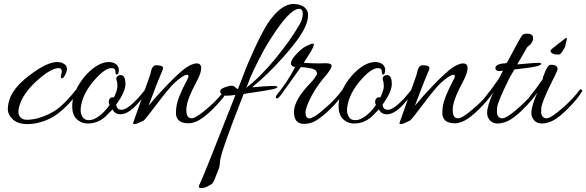

<svg xmlns="http://www.w3.org/2000/svg" viewBox="-20 -608 2995 981"><path d="M291 -220 296 -240Q296 -260 281 -260Q240 -260 169 -196Q98 -132 79 -67Q74 -50 74 -36.5Q74 -23 80 -14Q92 4 117 4Q142 4 171 -3Q235 -21 277.5 -54.5Q320 -88 367 -148Q371 -153 376.5 -151Q382 -149 382 -145.5Q382 -142 379 -135Q331 -70 278.5 -29.5Q226 11 157 23Q137 26 120 26Q71 26 45.5 2Q20 -22 20 -51Q20 -80 34 -114Q59 -171 141 -231Q223 -291 271 -291Q283 -291 294 -288Q322 -278 322 -256Q322 -241 311 -222Q300 -203 294.5 -208.5Q289 -214 291 -220Z M562 -110Q580 -147 580 -167Q580 -187 575.5 -198.5Q571 -210 579.5 -218Q588 -226 601 -224Q621 -219 621 -179Q621 -139 574 -74Q575 -47 602 -47Q629 -47 684 -105Q710 -135 716.5 -144Q723 -153 728 -150.5Q733 -148 733 -146Q733 -136 697 -94Q640 -24 596 -24Q567 -24 555 -49Q535 -28 516 -10Q477 23 429 23Q402 23 384 10Q349 -11 349 -65Q349 -124 389 -185Q412 -221 443 -248Q492 -291 536 -291Q547 -291 557 -288Q587 -278 587 -250Q587 -227 575 -227Q570 -229 570 -242Q570 -260 550 -260Q515 -260 460 -196Q405 -132 394 -67Q392 -56 392 -42.5Q392 -29 401 -11.5Q410 6 434.5 6Q459 6 488 -16Q517 -38 540 -72L537 -78Q533 -94 541 -104Q549 -114 562 -110Z M985 -284Q1008 -284 1008 -259.5Q1008 -235 985 -192Q962 -149 951 -122Q932 -76 932 -48.5Q932 -21 940 -12Q955 4 981 -10.5Q1007 -25 1053.5 -66.5Q1100 -108 1128 -148Q1132 -153 1137.5 -150.5Q1143 -148 1143 -145.5Q1143 -143 1141 -140Q1126 -113 1087 -71Q1048 -29 1012 -3.5Q976 22 941 22Q907 21 893 6.5Q879 -8 879 -30Q879 -52 883 -72.5Q887 -93 898 -120Q916 -163 929.5 -187Q943 -211 943 -218.5Q943 -226 935 -226Q919 -226 874 -187Q843 -158 782.5 -77.5Q722 3 714 8Q678 26 669 26Q660 26 660 23Q660 20 662 14.5Q664 9 681.5 -40Q699 -89 719.5 -147.5Q740 -206 744.5 -218Q749 -230 750.5 -238.5Q752 -247 754 -253Q756 -259 761.5 -266.5Q767 -274 776 -274.5Q785 -275 799 -272.5Q813 -270 813 -260Q813 -253 802 -229.5Q791 -206 739 -68Q775 -112 830 -169.5Q885 -227 923 -257Q961 -284 985 -284Z M996 346Q996 343 998 338Q1016 304 1183 -123Q1152 -119 1137 -119Q1122 -119 1113.5 -125.5Q1105 -132 1105 -142.5Q1105 -153 1127.5 -161.5Q1150 -170 1162 -170Q1174 -170 1182 -162Q1190 -154 1193 -154H1196L1225 -228Q1243 -278 1280 -358.5Q1317 -439 1347 -487Q1414 -588 1481 -588L1505 -585L1525 -578Q1554 -561 1554 -531.5Q1554 -502 1538 -468Q1511 -410 1428 -317Q1345 -224 1268 -162Q1350 -169 1373.5 -169Q1397 -169 1398 -163Q1398 -159 1379 -153.5Q1360 -148 1225 -128Q1106 174 1104 218Q1103 240 1099.5 249.5Q1096 259 1091 271.5Q1086 284 1083.5 290.5Q1081 297 1078 305Q1075 313 1073 316.5Q1071 320 1068.5 324.5Q1066 329 1063.5 331Q1061 333 1043 343Q1025 353 1010.5 353Q996 353 996 346ZM1510 -482Q1527 -511 1527 -537Q1527 -563 1508 -563Q1470 -563 1400 -465Q1359 -407 1327 -350Q1263 -230 1245 -175L1237 -159Q1307 -211 1386 -307Q1465 -403 1510 -482Z M1533 25Q1482 25 1482 -36.5Q1482 -98 1570 -188Q1577 -195 1580 -199L1587 -209Q1601 -228 1600 -233L1597 -242Q1593 -254 1564 -259.5Q1535 -265 1517 -265Q1427 -138 1413 -120Q1399 -102 1394 -105Q1389 -108 1389 -112Q1389 -116 1395 -124Q1449 -190 1488 -265Q1476 -267 1470 -273.5Q1464 -280 1469 -295.5Q1474 -311 1499.5 -337Q1525 -363 1544 -372Q1563 -381 1568 -383Q1573 -385 1579 -385Q1591 -385 1571 -349L1532 -287Q1577 -284 1609 -284L1644 -285Q1661 -285 1669 -280.5Q1677 -276 1673 -265Q1666 -246 1638 -214Q1578 -144 1548 -65Q1541 -46 1541 -32Q1541 -3 1562 -3Q1569 -3 1588.5 -14Q1608 -25 1654 -66.5Q1700 -108 1728 -148Q1732 -153 1737.5 -150.5Q1743 -148 1743 -145.5Q1743 -143 1741 -140Q1726 -113 1687 -71Q1648 -29 1611 -3Q1575 25 1533 25Z M1923 -110Q1941 -147 1941 -167Q1941 -187 1936.5 -198.5Q1932 -210 1940.5 -218Q1949 -226 1962 -224Q1982 -219 1982 -179Q1982 -139 1935 -74Q1936 -47 1963 -47Q1990 -47 2045 -105Q2071 -135 2077.5 -144Q2084 -153 2089 -150.5Q2094 -148 2094 -146Q2094 -136 2058 -94Q2001 -24 1957 -24Q1928 -24 1916 -49Q1896 -28 1877 -10Q1838 23 1790 23Q1763 23 1745 10Q1710 -11 1710 -65Q1710 -124 1750 -185Q1773 -221 1804 -248Q1853 -291 1897 -291Q1908 -291 1918 -288Q1948 -278 1948 -250Q1948 -227 1936 -227Q1931 -229 1931 -242Q1931 -260 1911 -260Q1876 -260 1821 -196Q1766 -132 1755 -67Q1753 -56 1753 -42.5Q1753 -29 1762 -11.5Q1771 6 1795.5 6Q1820 6 1849 -16Q1878 -38 1901 -72L1898 -78Q1894 -94 1902 -104Q1910 -114 1923 -110Z M2346 -284Q2369 -284 2369 -259.5Q2369 -235 2346 -192Q2323 -149 2312 -122Q2293 -76 2293 -48.5Q2293 -21 2301 -12Q2316 4 2342 -10.5Q2368 -25 2414.5 -66.5Q2461 -108 2489 -148Q2493 -153 2498.5 -150.5Q2504 -148 2504 -145.5Q2504 -143 2502 -140Q2487 -113 2448 -71Q2409 -29 2373 -3.5Q2337 22 2302 22Q2268 21 2254 6.5Q2240 -8 2240 -30Q2240 -52 2244 -72.5Q2248 -93 2259 -120Q2277 -163 2290.5 -187Q2304 -211 2304 -218.5Q2304 -226 2296 -226Q2280 -226 2235 -187Q2204 -158 2143.5 -77.5Q2083 3 2075 8Q2039 26 2030 26Q2021 26 2021 23Q2021 20 2023 14.5Q2025 9 2042.5 -40Q2060 -89 2080.5 -147.5Q2101 -206 2105.5 -218Q2110 -230 2111.5 -238.5Q2113 -247 2115 -253Q2117 -259 2122.5 -266.5Q2128 -274 2137 -274.5Q2146 -275 2160 -272.5Q2174 -270 2174 -260Q2174 -253 2163 -229.5Q2152 -206 2100 -68Q2136 -112 2191 -169.5Q2246 -227 2284 -257Q2322 -284 2346 -284Z M2636 -280Q2713 -287 2729.5 -287Q2746 -287 2746 -282Q2746 -276 2722.5 -269.5Q2699 -263 2608 -253Q2603 -244 2596 -232Q2581 -208 2580 -203Q2523 -89 2520 -58Q2519 -49 2519 -35Q2519 -21 2527 -12Q2541 4 2567 -10Q2593 -24 2639.5 -66Q2686 -108 2715 -148Q2719 -153 2725 -150Q2740 -143 2673 -71Q2609 -2 2566 14Q2541 23 2524 23Q2484 23 2471 -15Q2469 -22 2469 -32Q2469 -67 2501 -138Q2496 -127 2462 -88Q2453 -78 2448 -88Q2447 -90 2447 -93.5Q2447 -97 2451 -102Q2500 -163 2528 -205Q2528 -206 2550 -247Q2540 -245 2529.5 -245Q2519 -245 2514 -251.5Q2509 -258 2513 -267Q2520 -283 2566 -285Q2567 -287 2570 -287L2620 -380Q2624 -388 2629 -396.5Q2634 -405 2636.5 -409.5Q2639 -414 2642 -419Q2645 -424 2647 -426Q2649 -428 2651 -430Q2655 -436 2674.5 -436Q2694 -436 2701 -425Q2704 -421 2704 -411.5Q2704 -402 2697 -390.5Q2690 -379 2682 -374Q2674 -369 2671 -363L2623 -279Z M2798 -277Q2823 -277 2828 -261Q2830 -252 2825.5 -243.5Q2821 -235 2819 -230Q2817 -225 2816 -222Q2811 -212 2806 -203Q2749 -89 2746 -58Q2745 -49 2745 -35Q2745 -21 2753 -12Q2767 4 2793 -10Q2819 -24 2865.5 -66Q2912 -108 2941 -148Q2945 -153 2950 -150.5Q2955 -148 2955 -145.5Q2955 -143 2953 -140Q2938 -113 2899 -71Q2835 -2 2792 14Q2767 23 2750 23Q2710 23 2697 -15Q2695 -22 2695 -32Q2695 -67 2727 -138Q2722 -127 2688 -88Q2679 -78 2674 -88Q2673 -90 2673 -93.5Q2673 -97 2677 -102Q2726 -163 2754 -205Q2752 -210 2756 -218Q2776 -274 2791 -277Q2794 -277 2798 -277ZM2877 -410 2869 -378Q2869 -369 2856 -349Q2843 -329 2836 -329Q2793 -329 2793 -350Q2793 -354 2836 -387L2853 -400Q2869 -414 2873 -414Q2877 -414 2877 -410Z"/></svg>

Font: Allura
Style: Regular
Weight: 400
Designer: Robert E. Leuschke
Foundry: Robert E. Leuschke
Version: Version 1.004